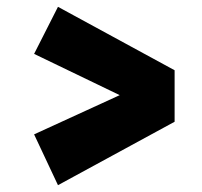

<svg xmlns="http://www.w3.org/2000/svg" viewBox="-20 -568 592 563"><path d="M80 -410 150 -548 492 -362V-211L150 -25L80 -174L331 -289Z"/></svg>

Font: Syne ExtraBold
Style: Regular
Weight: 800
Designer: Lucas Descroix
Foundry: Bonjour Monde
Version: Version 2.200; ttfautohint (v1.8.4)